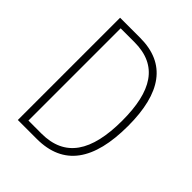

<svg xmlns="http://www.w3.org/2000/svg" viewBox="-201 -831 948 948"><g transform="rotate(45 273.5 -357.0)"><path d="M490 -364C490 -594 405 -714 224 -714H84V0H216C402 0 490 -124 490 -364ZM451 -362C451 -146 377 -35 214 -35H123V-679H219C384 -679 451 -567 451 -362Z"/></g></svg>

Font: Noto Sans Sinhala UI Condensed ExtraLight
Style: Regular
Weight: 200
Width: 3
Designer: Jelle Bosma - Monotype Design Team
Foundry: Monotype Imaging Inc.
Version: Version 2.006